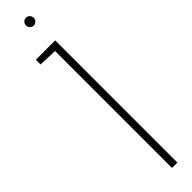

<svg xmlns="http://www.w3.org/2000/svg" viewBox="-303 -813 778 778"><g transform="rotate(-45 85.5 -424.5)"><path d="M109 -849Q100 -849 93.5 -842.5Q87 -836 87 -826Q87 -817 93.5 -810.5Q100 -804 109 -804Q118 -804 124.5 -810.5Q131 -817 131 -826Q131 -836 124.5 -842.5Q118 -849 109 -849ZM17 -673 97 -670V0H128V-700H17Z"/></g></svg>

Font: Advent Pro ExtraLight
Style: Regular
Weight: 250
Version: Version 3.000